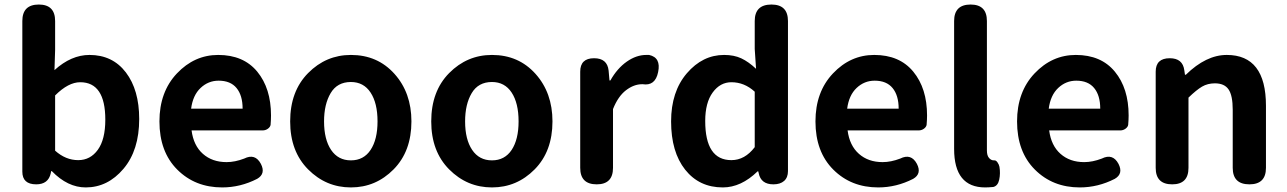

<svg xmlns="http://www.w3.org/2000/svg" viewBox="-20 -818 5710 852"><path d="M79.1 -56.6V-724.6Q79.1 -797.9 152.3 -797.9Q224.6 -797.9 224.6 -724.6V-596.7L221.7 -506.8Q295.9 -574.2 377 -574.2Q479.5 -574.2 538.6 -496.6Q597.7 -418.9 597.7 -290Q597.7 -151.4 527.8 -68.8Q458 13.7 360.4 13.7Q280.3 13.7 210 -58.6H207L205.1 -48.8Q194.3 0 140.6 0Q79.1 0 79.1 -56.6ZM224.6 -394.5V-149.4Q271.5 -107.4 327.1 -107.4Q380.9 -107.4 414.1 -153.3Q447.3 -199.2 447.3 -287.1Q447.3 -453.1 335.9 -453.1Q283.2 -453.1 224.6 -394.5Z M1145.5 -239.3H830.1Q838.9 -171.9 880.4 -135.3Q921.9 -98.6 985.4 -98.6Q1022.5 -98.6 1063.5 -114.3Q1112.3 -138.7 1137.7 -90.8Q1160.2 -46.9 1121.1 -24.4Q1046.9 13.7 965.8 13.7Q845.7 13.7 766.6 -65.4Q687.5 -144.5 687.5 -279.3Q687.5 -410.2 765.1 -492.2Q842.8 -574.2 948.2 -574.2Q1060.5 -574.2 1121.6 -500Q1182.6 -425.8 1182.6 -305.7Q1182.6 -287.1 1180.7 -263.7Q1178.7 -253.9 1168.5 -246.6Q1158.2 -239.3 1145.5 -239.3ZM828.1 -335.9H1056.6Q1056.6 -394.5 1029.8 -427.2Q1002.9 -460 950.2 -460Q904.3 -460 870.1 -427.7Q835.9 -395.5 828.1 -335.9Z M1537.1 -574.2Q1655.3 -574.2 1730.5 -490.2Q1805.7 -406.2 1805.7 -279.3Q1805.7 -146.5 1726.6 -66.4Q1647.5 13.7 1537.1 13.7Q1426.8 13.7 1347.2 -66.4Q1267.6 -146.5 1267.6 -279.3Q1267.6 -413.1 1347.2 -493.7Q1426.8 -574.2 1537.1 -574.2ZM1537.1 -454.1Q1476.6 -454.1 1447.3 -404.8Q1418 -355.5 1418 -279.3Q1418 -199.2 1449.2 -152.8Q1480.5 -106.4 1537.1 -106.4Q1593.8 -106.4 1624.5 -152.8Q1655.3 -199.2 1655.3 -279.3Q1655.3 -360.4 1624.5 -407.2Q1593.8 -454.1 1537.1 -454.1Z M2163.1 -574.2Q2281.2 -574.2 2356.4 -490.2Q2431.6 -406.2 2431.6 -279.3Q2431.6 -146.5 2352.5 -66.4Q2273.4 13.7 2163.1 13.7Q2052.7 13.7 1973.1 -66.4Q1893.6 -146.5 1893.6 -279.3Q1893.6 -413.1 1973.1 -493.7Q2052.7 -574.2 2163.1 -574.2ZM2163.1 -454.1Q2102.5 -454.1 2073.2 -404.8Q2043.9 -355.5 2043.9 -279.3Q2043.9 -199.2 2075.2 -152.8Q2106.4 -106.4 2163.1 -106.4Q2219.7 -106.4 2250.5 -152.8Q2281.2 -199.2 2281.2 -279.3Q2281.2 -360.4 2250.5 -407.2Q2219.7 -454.1 2163.1 -454.1Z M2554.7 -73.2V-500Q2554.7 -559.6 2616.2 -559.6Q2674.8 -559.6 2680.7 -504.9L2684.6 -460.9H2688.5Q2718.8 -514.6 2761.2 -544.4Q2803.7 -574.2 2847.7 -574.2H2860.4Q2914.1 -562.5 2900.4 -498Q2887.7 -435.5 2832 -444.3H2829.1Q2793 -444.3 2757.8 -417.5Q2722.7 -390.6 2700.2 -334V-73.2Q2700.2 0 2627.9 0Q2554.7 0 2554.7 -73.2Z M3476.6 -724.6V-58.6Q3476.6 -30.3 3459.5 -15.1Q3442.4 0 3412.1 0Q3356.4 0 3346.7 -49.8L3344.7 -57.6H3341.8Q3268.6 13.7 3187.5 13.7Q3083 13.7 3020.5 -64.9Q2958 -143.6 2958 -279.3Q2958 -411.1 3027.8 -492.7Q3097.7 -574.2 3193.4 -574.2Q3237.3 -574.2 3269.5 -559.1Q3301.8 -543.9 3335 -512.7L3329.1 -600.6V-724.6Q3329.1 -797.9 3403.3 -797.9Q3476.6 -797.9 3476.6 -724.6ZM3329.1 -165V-411.1Q3283.2 -453.1 3225.6 -453.1Q3175.8 -453.1 3142.6 -407.7Q3109.4 -362.3 3109.4 -281.2Q3109.4 -107.4 3225.6 -107.4Q3285.2 -107.4 3329.1 -165Z M4056.6 -239.3H3741.2Q3750 -171.9 3791.5 -135.3Q3833 -98.6 3896.5 -98.6Q3933.6 -98.6 3974.6 -114.3Q4023.4 -138.7 4048.8 -90.8Q4071.3 -46.9 4032.2 -24.4Q3958 13.7 3877 13.7Q3756.8 13.7 3677.7 -65.4Q3598.6 -144.5 3598.6 -279.3Q3598.6 -410.2 3676.3 -492.2Q3753.9 -574.2 3859.4 -574.2Q3971.7 -574.2 4032.7 -500Q4093.8 -425.8 4093.8 -305.7Q4093.8 -287.1 4091.8 -263.7Q4089.8 -253.9 4079.6 -246.6Q4069.3 -239.3 4056.6 -239.3ZM3739.3 -335.9H3967.8Q3967.8 -394.5 3940.9 -427.2Q3914.1 -460 3861.3 -460Q3815.4 -460 3781.2 -427.7Q3747.1 -395.5 3739.3 -335.9Z M4359.4 -724.6V-150.4Q4359.4 -127.9 4368.7 -117.2Q4377.9 -106.4 4389.6 -106.4H4391.6Q4399.4 -107.4 4406.2 -97.7Q4413.1 -87.9 4415 -78.1Q4419.9 -48.8 4414.1 -21Q4408.2 6.8 4387.7 11.7Q4366.2 13.7 4351.6 13.7Q4213.9 13.7 4213.9 -157.2V-724.6Q4213.9 -797.9 4287.1 -797.9Q4359.4 -797.9 4359.4 -724.6Z M4951.2 -239.3H4635.7Q4644.5 -171.9 4686 -135.3Q4727.5 -98.6 4791 -98.6Q4828.1 -98.6 4869.1 -114.3Q4918 -138.7 4943.4 -90.8Q4965.8 -46.9 4926.8 -24.4Q4852.5 13.7 4771.5 13.7Q4651.4 13.7 4572.3 -65.4Q4493.2 -144.5 4493.2 -279.3Q4493.2 -410.2 4570.8 -492.2Q4648.4 -574.2 4753.9 -574.2Q4866.2 -574.2 4927.2 -500Q4988.3 -425.8 4988.3 -305.7Q4988.3 -287.1 4986.3 -263.7Q4984.4 -253.9 4974.1 -246.6Q4963.9 -239.3 4951.2 -239.3ZM4633.8 -335.9H4862.3Q4862.3 -394.5 4835.4 -427.2Q4808.6 -460 4755.9 -460Q4710 -460 4675.8 -427.7Q4641.6 -395.5 4633.8 -335.9Z M5108.4 -73.2V-500Q5108.4 -559.6 5170.9 -559.6Q5228.5 -559.6 5235.4 -505.9L5238.3 -486.3H5242.2Q5332 -574.2 5423.8 -574.2Q5597.7 -574.2 5597.7 -348.6V-73.2Q5597.7 0 5524.4 0Q5450.2 0 5450.2 -73.2V-331.1Q5450.2 -394.5 5431.6 -421.4Q5413.1 -448.2 5371.1 -448.2Q5338.9 -448.2 5314 -433.6Q5289.1 -418.9 5253.9 -384.8V-73.2Q5253.9 0 5181.6 0Q5108.4 0 5108.4 -73.2Z"/></svg>

Font: GenSenMaruGothic TW TTF Bold
Style: Regular
Weight: 700
Version: Version 1.301